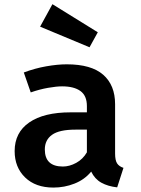

<svg xmlns="http://www.w3.org/2000/svg" viewBox="-20 -858 655 894"><path d="M515.9 -143.1Q515.9 -111.8 525.1 -97.4Q534.4 -83.1 554.9 -76.4L525.6 14.4Q482.6 9.7 451.8 -7.4Q421 -24.6 404.6 -59Q373.8 -21.5 326.9 -3.1Q280 15.4 228.7 15.4Q145.6 15.4 96.9 -31.8Q48.2 -79 48.2 -154.4Q48.2 -241 116.2 -287.9Q184.1 -334.9 308.7 -334.9H384.6V-364.1Q384.6 -412.3 354.6 -434.1Q324.6 -455.9 269.2 -455.9Q243.1 -455.9 203.6 -449Q164.1 -442.1 123.1 -427.7L90.8 -520.5Q142.6 -540 195.1 -549.2Q247.7 -558.5 290.8 -558.5Q405.1 -558.5 460.5 -510Q515.9 -461.5 515.9 -372.8ZM272.8 -82.6Q303.6 -82.6 334.9 -99.7Q366.2 -116.9 384.6 -148.7V-254.4H331.3Q255.9 -254.4 222.3 -230.3Q188.7 -206.2 188.7 -162.1Q188.7 -82.6 272.8 -82.6ZM396.9 -637.9 166.7 -733.8 224.1 -838.5 435.4 -707.7Z"/></svg>

Font: Fira Code SemiBold
Style: Regular
Weight: 600
Designer: Carrois Corporate, Edenspiekermann AG, Nikita Prokopov
Foundry: Carrois Corporate, Edenspiekermann AG, Nikita Prokopov
Version: Version 6.002